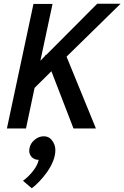

<svg xmlns="http://www.w3.org/2000/svg" viewBox="-20 -687 665 1027"><path d="M119 0H17L159 -666H261L196 -362L223 -390L222 -393H227L500 -667H625L336 -384L493 0H373L255 -306L165 -217ZM187 168Q161 168 146.5 149.5Q132 131 138 105Q143 79 165.5 60.5Q188 42 214 42Q240 42 255 60Q275 83 276 112Q277 141 265 172Q253 203 233 231.5Q213 260 190.5 283.5Q168 307 150 320L103 280Q132 259 156.5 228Q181 197 187 168Z"/></svg>

Font: Epunda Sans Medium
Style: Italic
Weight: 500
Italic angle: -12.0243°
Designer: Simon Atzbach
Foundry: typofactur
Version: Version 2.204; ttfautohint (v1.8.4.7-5d5b)